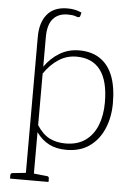

<svg xmlns="http://www.w3.org/2000/svg" viewBox="-59 -757 677 979"><g transform="rotate(5 279.0 -268.0)"><path d="M108 177V-496H130Q142 -496 143 -484L149 -406Q180 -451 225 -478Q270 -505 325 -505Q388 -505 431.5 -476Q475 -447 497 -391Q519 -335 519 -251Q519 -180 494 -121Q469 -62 421 -28Q373 6 303 6Q251 6 213.5 -13.5Q176 -33 149 -71V177ZM295 -26Q356 -26 396.5 -54.5Q437 -83 457.5 -134Q478 -185 478 -251Q478 -362 436.5 -417Q395 -472 314 -472Q264 -472 222.5 -445Q181 -418 149 -371V-107Q178 -62 213.5 -44Q249 -26 295 -26ZM30 177V159Q30 154 33 151Q36 148 40 148L116 140L121 177ZM136 177 140 140 217 148Q221 148 224 151Q227 154 227 159V177ZM149 -406 108 -421V-555Q108 -629 143 -671Q178 -713 247 -713Q267 -713 284 -709.5Q301 -706 319 -698L315 -682Q314 -676 310.5 -674.5Q307 -673 304 -673Q302 -673 297.5 -674.5Q293 -676 287 -678Q281 -680 271.5 -681Q262 -682 250 -682Q202 -682 175.5 -651.5Q149 -621 149 -558Z"/></g></svg>

Font: Aleo ExtraLight
Style: Regular
Weight: 250
Designer: Alessio Laiso
Foundry: Alessio Laiso
Version: Version 2.001;gftools[0.9.29]